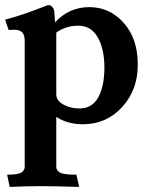

<svg xmlns="http://www.w3.org/2000/svg" viewBox="-20 -476 596 754"><path d="M194 -420 196 -392V-388Q251 -448 331 -448Q411 -448 466 -386Q521 -324 521 -224Q522 -124 460 -56Q398 12 306 12Q245 12 201 -17V179Q201 194 216 202Q231 210 280 210L291 258Q186 255 136 255Q86 255 18 258L8 210Q49 210 63 202Q77 194 77 179V-316Q77 -340 66 -350Q54 -360 38 -359Q22 -359 14 -358L0 -399Q62 -414 168 -456Q180 -456 184 -450Q188 -444 190 -442Q194 -434 194 -420ZM201 -107Q200 -82 228 -66Q256 -50 292 -50Q342 -50 366 -94Q390 -138 390 -211Q390 -283 364 -329Q338 -375 288 -375Q238 -375 201 -348Z"/></svg>

Font: Lusitana
Style: Bold
Weight: 700
Designer: Ana Paula Megda
Foundry: Ana Paula Megda
Version: Version 1.001; ttfautohint (v1.4.1)